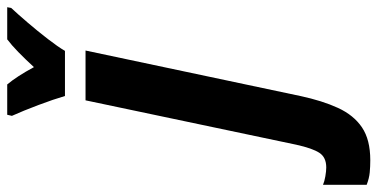

<svg xmlns="http://www.w3.org/2000/svg" viewBox="-403 -529 1046 532"><g transform="rotate(-90 120.0 -263.0)"><path d="M-58 240Q-75 240 -91.5 238.5Q-108 237 -126 230V109Q-117 113 -102.5 115.5Q-88 118 -78 118Q-50 118 -37.5 99Q-25 80 -15 35L108 -549H246L120 46Q107 107 87 150.5Q67 194 33 217Q-1 240 -58 240ZM120 -606Q111 -637 95 -679.5Q79 -722 65 -753L68 -766H152Q163 -753 175 -734.5Q187 -716 200 -692Q223 -717 242 -735.5Q261 -754 277 -766H366L364 -755Q348 -738 324 -710Q300 -682 278 -653.5Q256 -625 245 -606Z"/></g></svg>

Font: Noto Sans ExtraCondensed ExtraBold
Style: Italic
Weight: 800
Width: 2
Italic angle: -12°
Designer: Monotype Design Team
Foundry: Monotype Imaging Inc.
Version: Version 2.013; ttfautohint (v1.8.4.7-5d5b)